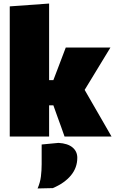

<svg xmlns="http://www.w3.org/2000/svg" viewBox="-20 -770 649 1083"><path d="M35 0V-734L257 -750V-318H281L306 -383.5L351 -502H603Q574.5 -455 546.5 -409.2Q518.5 -363.5 490.5 -317L457.5 -263L499.5 -190Q527 -142.5 554.5 -94.8Q582 -47 609 0H344Q334.5 -27.5 324.8 -54.5Q315 -81.5 305.5 -107.5L281 -176H257V0ZM192 293Q206.5 260 210.8 225.5Q215 191 215 156V45L310 36Q362 39 389 61.5Q416 84 416 120Q416 176 380 219.5Q344 263 278 291Z"/></svg>

Font: Commissioner Black
Style: Regular
Weight: 900
Designer: Kostas Bartsokas
Foundry: Kostas Bartsokas
Version: Version 1.000; ttfautohint (v1.8.3)